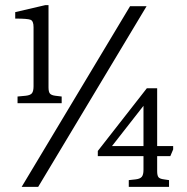

<svg xmlns="http://www.w3.org/2000/svg" viewBox="-20 -724 724 744"><path d="M48 -324V-350L80 -353Q98 -355 104 -363Q110 -371 110 -390V-619Q110 -643 98 -647.5Q86 -652 39 -652V-677L155 -704H168V-385Q168 -368 173.5 -361.5Q179 -355 194 -353L219 -350V-324ZM64 0 484 -700H548L128 0ZM479 0V-26L506 -29Q523 -31 529.5 -39Q536 -47 536 -66V-119H359V-139L549 -382H589V-158H651V-145L640 -119H589V-61Q589 -44 594 -37.5Q599 -31 615 -29L635 -26V0ZM414 -158H536V-314Z"/></svg>

Font: Hedvig Letters Serif 14pt
Style: Regular
Weight: 400
Designer: Alexander Örn & Tor Weibull
Foundry: Kanon Foundry
Version: Version 1.000; ttfautohint (v1.8.4.7-5d5b)